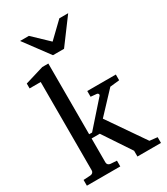

<svg xmlns="http://www.w3.org/2000/svg" viewBox="-225 -1033 985 1131"><g transform="rotate(-30 267.0 -467.5)"><path d="M363.8 0V-39.1L238.8 -227.1H183.1V-64Q183.1 -54.7 189 -48.8Q194.8 -43 204.1 -42L247.1 -39.1V0H20V-39.1L68.8 -42Q78.1 -43 84 -48.8Q89.8 -54.7 89.8 -64V-665H14.2V-698.2L142.1 -736.8H183.1V-255.9H203.1L350.1 -421.9Q354 -426.8 351.3 -432.4Q348.6 -438 341.8 -439L300.8 -442.9V-481.9H495.1V-442.9L431.2 -436L298.8 -294.9L471.2 -44.9L523.9 -39.1V0ZM306.6 -765.6H231.4L105.5 -935.1H165.5L269.5 -835.9L372.6 -935.1H432.6Z"/></g></svg>

Font: Charis SIL
Style: Regular
Weight: 400
Foundry: SIL International
Version: Version 4.112